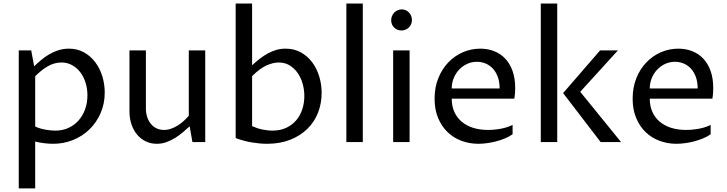

<svg xmlns="http://www.w3.org/2000/svg" viewBox="-20 -802 4105 1084"><path d="M178.7 -87.9Q192.4 -81.1 207.8 -76.7Q223.1 -72.3 238.5 -69.6Q253.9 -66.9 268.1 -65.7Q282.2 -64.5 292.5 -64.5Q332.5 -64.5 366 -79.6Q399.4 -94.7 423.3 -121.6Q447.3 -148.4 460.4 -184.8Q473.6 -221.2 473.6 -263.7Q473.6 -301.3 463.1 -335Q452.6 -368.7 433.3 -394Q414.1 -419.4 387 -434.3Q359.9 -449.2 327.1 -449.2Q286.6 -449.2 249.3 -427.5Q211.9 -405.8 178.7 -371.1ZM172.9 -427.7Q189.9 -444.3 210.7 -461.9Q231.4 -479.5 255.9 -494.1Q280.3 -508.8 308.6 -518.1Q336.9 -527.3 369.1 -527.3Q416.5 -527.3 453.9 -506.6Q491.2 -485.8 517.3 -451.4Q543.5 -417 557.4 -372.3Q571.3 -327.6 571.3 -279.8Q571.3 -216.8 548.1 -163.6Q524.9 -110.4 485.4 -71.8Q445.8 -33.2 392.8 -11.7Q339.8 9.8 280.3 9.8Q255.9 9.8 228 6.3Q200.2 2.9 178.7 -2.9V261.7H85.9V-517.6H156.2Z M710.9 -517.6H803.7V-189.5Q803.7 -162.6 811.3 -140.4Q818.8 -118.2 832.3 -102.1Q845.7 -85.9 864.5 -77.1Q883.3 -68.4 906.2 -68.4Q926.3 -68.4 945.6 -75.2Q964.8 -82 982.7 -93Q1000.5 -104 1016.4 -118.4Q1032.2 -132.8 1045.9 -148.4V-517.6H1138.7V0H1066.4L1050.8 -88.9Q1032.7 -72.3 1012.2 -54.9Q991.7 -37.6 968.5 -23.2Q945.3 -8.8 919.4 0.5Q893.6 9.8 865.2 9.8Q832 9.8 804 -3.4Q775.9 -16.6 755.1 -40.8Q734.4 -64.9 722.7 -98.9Q710.9 -132.8 710.9 -173.8Z M1310.5 -782.2H1403.3V-433.6Q1425.8 -454.1 1447.8 -471.2Q1469.7 -488.3 1492.9 -500.7Q1516.1 -513.2 1540.5 -520.3Q1564.9 -527.3 1592.3 -527.3Q1640.1 -527.3 1678 -506.6Q1715.8 -485.8 1741.9 -451.2Q1768.1 -416.5 1782 -371.3Q1795.9 -326.2 1795.9 -277.3Q1795.9 -217.8 1775.4 -165.5Q1754.9 -113.3 1715.3 -74.5Q1675.8 -35.6 1618.4 -12.9Q1561 9.8 1487.8 9.8Q1449.2 9.8 1403.6 2.4Q1357.9 -4.9 1310.5 -22.5ZM1403.3 -89.8Q1432.6 -76.7 1462.2 -70.6Q1491.7 -64.5 1517.6 -64.5Q1562.5 -64.5 1596.4 -80.6Q1630.4 -96.7 1653.1 -123.8Q1675.8 -150.9 1687 -186Q1698.2 -221.2 1698.2 -259.8Q1698.2 -295.4 1688.7 -329.3Q1679.2 -363.3 1660.6 -389.9Q1642.1 -416.5 1615.2 -432.9Q1588.4 -449.2 1553.2 -449.2Q1522 -449.2 1484.6 -432.6Q1447.3 -416 1403.3 -372.1Z M1935.5 -782.2H2028.3V0H1935.5Z M2199.7 -517.6H2292.5V0H2199.7ZM2246.6 -629.9Q2234.4 -629.9 2223.6 -634.3Q2212.9 -638.7 2205.1 -646.5Q2197.3 -654.3 2192.9 -664.8Q2188.5 -675.3 2188.5 -688Q2188.5 -700.7 2193.4 -711.9Q2198.2 -723.1 2206.3 -731.4Q2214.4 -739.7 2225.3 -744.4Q2236.3 -749 2248.5 -749Q2260.3 -749 2270.8 -744.4Q2281.2 -739.7 2289.1 -731.4Q2296.9 -723.1 2301.3 -712.2Q2305.7 -701.2 2305.7 -689Q2305.7 -675.8 2300.8 -664.8Q2295.9 -653.8 2287.8 -646.2Q2279.8 -638.7 2269 -634.3Q2258.3 -629.9 2246.6 -629.9Z M2874 -43.9Q2855.5 -30.8 2831.3 -20.8Q2807.1 -10.7 2781.2 -3.9Q2755.4 2.9 2729.2 6.3Q2703.1 9.8 2680.7 9.8Q2630.9 9.8 2585.9 -6.8Q2541 -23.4 2507.3 -55.7Q2473.6 -87.9 2453.6 -135.5Q2433.6 -183.1 2433.6 -245.1Q2433.6 -309.1 2454.8 -361.3Q2476.1 -413.6 2511.7 -450.4Q2547.4 -487.3 2594 -507.3Q2640.6 -527.3 2691.9 -527.3Q2733.4 -527.3 2769.3 -513.4Q2805.2 -499.5 2831.8 -471.7Q2858.4 -443.8 2873.5 -402.1Q2888.7 -360.4 2888.7 -304.7Q2888.7 -293.5 2887.7 -277.8Q2886.7 -262.2 2883.8 -245.1H2530.3Q2530.3 -203.1 2545.2 -170.2Q2560.1 -137.2 2587.2 -114.5Q2614.3 -91.8 2651.9 -80.1Q2689.5 -68.4 2734.9 -68.4Q2746.1 -68.4 2762.2 -69.3Q2778.3 -70.3 2796.9 -73.2Q2815.4 -76.2 2835.4 -81.8Q2855.5 -87.4 2874 -96.7ZM2800.8 -302.7Q2800.8 -339.4 2790.5 -367.4Q2780.3 -395.5 2762.7 -414.6Q2745.1 -433.6 2721.9 -443.4Q2698.7 -453.1 2672.4 -453.1Q2643.1 -453.1 2617.2 -441.2Q2591.3 -429.2 2572 -408.7Q2552.7 -388.2 2541.5 -360.8Q2530.3 -333.5 2530.3 -302.7Z M3033.2 -782.2H3126V0H3033.2ZM3371.1 0 3159.2 -276.4 3368.2 -517.6H3468.8L3255.9 -283.7L3486.3 0Z M3992.2 -43.9Q3973.6 -30.8 3949.5 -20.8Q3925.3 -10.7 3899.4 -3.9Q3873.5 2.9 3847.4 6.3Q3821.3 9.8 3798.8 9.8Q3749 9.8 3704.1 -6.8Q3659.2 -23.4 3625.5 -55.7Q3591.8 -87.9 3571.8 -135.5Q3551.8 -183.1 3551.8 -245.1Q3551.8 -309.1 3573 -361.3Q3594.2 -413.6 3629.9 -450.4Q3665.5 -487.3 3712.2 -507.3Q3758.8 -527.3 3810.1 -527.3Q3851.6 -527.3 3887.5 -513.4Q3923.3 -499.5 3950 -471.7Q3976.6 -443.8 3991.7 -402.1Q4006.8 -360.4 4006.8 -304.7Q4006.8 -293.5 4005.9 -277.8Q4004.9 -262.2 4002 -245.1H3648.4Q3648.4 -203.1 3663.3 -170.2Q3678.2 -137.2 3705.3 -114.5Q3732.4 -91.8 3770 -80.1Q3807.6 -68.4 3853 -68.4Q3864.3 -68.4 3880.4 -69.3Q3896.5 -70.3 3915 -73.2Q3933.6 -76.2 3953.6 -81.8Q3973.6 -87.4 3992.2 -96.7ZM3918.9 -302.7Q3918.9 -339.4 3908.7 -367.4Q3898.4 -395.5 3880.9 -414.6Q3863.3 -433.6 3840.1 -443.4Q3816.9 -453.1 3790.5 -453.1Q3761.2 -453.1 3735.4 -441.2Q3709.5 -429.2 3690.2 -408.7Q3670.9 -388.2 3659.7 -360.8Q3648.4 -333.5 3648.4 -302.7Z"/></svg>

Font: Proza Libre
Style: Regular
Weight: 400
Designer: Jasper de Waard
Foundry: Jasper de Waard
Version: Version 1.001; ttfautohint (v1.4.1.8-43bc)